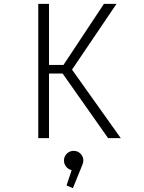

<svg xmlns="http://www.w3.org/2000/svg" viewBox="-20 -720 750 1001"><path d="M543.5 0 306.5 -336.5H235.5V0H179.5V-700H235.5V-381.5H311L522 -700H587.5L355.5 -357L609.5 0ZM414.5 116.5Q414.5 128.5 409 140.5L360 261L327 247L353.5 167Q336 163 324.8 149Q313.5 135 313.5 116.5Q313.5 96 328.2 81.2Q343 66.5 364 66.5Q385 66.5 399.8 81.2Q414.5 96 414.5 116.5Z"/></svg>

Font: League Mono UltraLight
Style: Regular
Weight: 200
Width: 6
Designer: Tyler Finck
Foundry: The League of Moveable Type / Tyler Finck
Version: Version 2.210